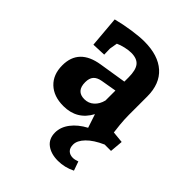

<svg xmlns="http://www.w3.org/2000/svg" viewBox="-205 -619 956 956"><g transform="rotate(45 273.5 -140.5)"><path d="M46 -130Q46 -247 178 -268L322 -291V-321Q322 -372 304 -394.5Q286 -417 245 -417Q226 -417 202.5 -411.5Q179 -406 162 -398L155 -357L156 -315L83 -312L69 -476Q115 -488 166 -495.5Q217 -503 251 -503Q349 -503 402 -455.5Q455 -408 455 -319V-190Q455 -159 458.5 -122.5Q462 -86 464 -75L525 -69L519 0H474Q420 24 391.5 53.5Q363 83 363 111Q363 135 375.5 147Q388 159 409 159Q422 159 441 152L458 200Q414 222 367 222Q318 222 287.5 199Q257 176 257 132Q257 94 283.5 59Q310 24 357 -1L333 -73Q289 10 193 10Q125 10 85.5 -27.5Q46 -65 46 -130ZM322 -158V-228L240 -214Q212 -209 199 -194Q186 -179 186 -151Q186 -88 243 -88Q272 -88 293 -107Q314 -126 322 -158Z"/></g></svg>

Font: Andada Pro ExtraBold
Style: Regular
Weight: 800
Designer: Carolina Giovagnoli
Foundry: Huerta Tipografica
Version: Version 3.005; ttfautohint (v1.8.4)